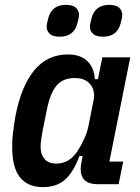

<svg xmlns="http://www.w3.org/2000/svg" viewBox="-20 -758 577 790"><path d="M382 0Q312 0 312 -63Q312 -76 316 -95L320 -116H307Q281 -47 246 -17.5Q211 12 157 12Q95 12 62.5 -28Q30 -68 30 -154Q30 -184 34 -216Q38 -248 43 -277Q66 -401 120 -467.5Q174 -534 260 -534Q311 -534 339.5 -506.5Q368 -479 370 -432H383L401 -522H516L430 -93H487L468 0ZM212 -85Q265 -85 298 -135Q314 -159 326.5 -186.5Q339 -214 344 -240L365 -345Q373 -385 351.5 -411Q330 -437 288 -437Q239 -437 213 -406Q187 -375 174 -312L157 -229Q153 -209 150 -188Q147 -167 147 -155Q147 -122 163.5 -103.5Q180 -85 212 -85ZM226 -607Q197 -607 184.5 -619Q172 -631 172 -648Q172 -653 173 -659.5Q174 -666 178 -681Q192 -738 251 -738Q280 -738 292.5 -726Q305 -714 305 -697Q305 -692 304 -685.5Q303 -679 299 -664Q285 -607 226 -607ZM404 -607Q375 -607 362.5 -619Q350 -631 350 -648Q350 -653 351 -659.5Q352 -666 356 -681Q370 -738 429 -738Q458 -738 470.5 -726Q483 -714 483 -697Q483 -692 482 -685.5Q481 -679 477 -664Q463 -607 404 -607Z"/></svg>

Font: IBM Plex Sans Condensed SemiBold
Style: Italic
Weight: 600
Width: 3
Italic angle: -11°
Designer: Mike Abbink, Paul van der Laan, Pieter van Rosmalen
Foundry: Bold Monday
Version: Version 1.3